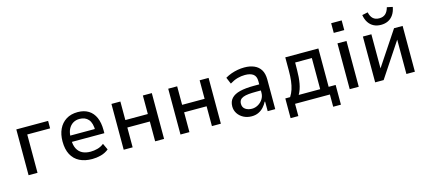

<svg xmlns="http://www.w3.org/2000/svg" viewBox="-62 -1304 4492 2012"><g transform="rotate(-15 2184.5 -298.0)"><path d="M89 0V-497H434V-416H186V0Z M779 9Q699 9 642 -20Q585 -49 554.5 -106.5Q524 -164 524 -249Q524 -325 551 -382.5Q578 -440 630 -473Q682 -506 756 -506Q825 -506 873 -476Q921 -446 945.5 -389.5Q970 -333 970 -253V-220H598V-288H903L886 -267Q886 -353 852 -392.5Q818 -432 756 -432Q716 -432 685 -413Q654 -394 635.5 -357Q617 -320 617 -262V-244Q617 -184 637 -145.5Q657 -107 693.5 -88.5Q730 -70 782 -70Q818 -70 856.5 -80Q895 -90 927 -116L959 -47Q921 -16 873.5 -3.5Q826 9 779 9Z M1121 0V-497H1218V-296H1462V-497H1559V0H1462V-215H1218V0Z M1737 0V-497H1834V-296H2078V-497H2175V0H2078V-215H1834V0Z M2509 9Q2460 9 2421 -11.5Q2382 -32 2359.5 -66.5Q2337 -101 2337 -143Q2337 -197 2368 -230.5Q2399 -264 2460 -279Q2521 -294 2611 -294H2685V-228H2620Q2571 -228 2536 -224.5Q2501 -221 2478 -212Q2455 -203 2443.5 -187Q2432 -171 2432 -146Q2432 -107 2461 -87Q2490 -67 2532 -67Q2567 -67 2599 -85.5Q2631 -104 2650.5 -135Q2670 -166 2670 -203V-330Q2670 -382 2639 -405Q2608 -428 2549 -428Q2510 -428 2469.5 -417Q2429 -406 2385 -379L2355 -450Q2387 -469 2421 -481Q2455 -493 2491 -499.5Q2527 -506 2564 -506Q2624 -506 2669.5 -486.5Q2715 -467 2740 -426.5Q2765 -386 2765 -320V0H2683V-104H2678Q2663 -74 2639.5 -48Q2616 -22 2583.5 -6.5Q2551 9 2509 9Z M2896 133V-81H2948Q2970 -115 2982.5 -154Q2995 -193 3001 -241.5Q3007 -290 3007 -352V-497H3366V-81H3442V133H3358V0H2980V133ZM3041 -80H3274V-418H3093L3092 -335Q3092 -258 3080.5 -193.5Q3069 -129 3041 -80Z M3564 -613V-718H3678V-613ZM3573 0V-497H3671V0Z M3849 0V-497H3941V-118H3935L4187 -497H4280V0H4188V-380H4193L3941 0ZM4066 -566Q4022 -566 3988 -583Q3954 -600 3931.5 -633.5Q3909 -667 3901 -716L3963 -729Q3973 -683 3998 -660Q4023 -637 4066 -637Q4107 -637 4132.5 -659.5Q4158 -682 4171 -729L4232 -716Q4223 -667 4200.5 -633.5Q4178 -600 4144 -583Q4110 -566 4066 -566Z"/></g></svg>

Font: Nunito Sans 7pt SemiCondensed Medium
Style: Regular
Weight: 500
Width: 4
Designer: Vernon Adams
Foundry: Vernon Adams
Version: Version 3.101;gftools[0.9.27]